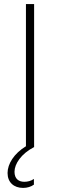

<svg xmlns="http://www.w3.org/2000/svg" viewBox="-20 -720 293 940"><path d="M93 200C114 200 132 194 146 184V156C132 166 115 170 99 170C72 170 51 156 51 121C51 83 83 33 147 0V-700H107V-4C48 32 17 83 17 127C17 173 48 200 93 200Z"/></svg>

Font: Fixel Text ExtraLight
Style: Regular
Weight: 200
Width: 4
Designer: AlfaBravo + MacPaw
Foundry: Kyrylo Tkachov, Marchela Mozhyna, Serhii Makarenko, Maria Weinstein, Zakhar Kryvoshyya
Version: Version 1.211